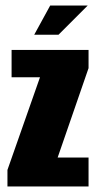

<svg xmlns="http://www.w3.org/2000/svg" viewBox="-20 -676 348 696"><path d="M7 0V-60L125 -396H22V-495H301V-429L189 -105H301V0ZM104 -550 162 -656H298L192 -550Z"/></svg>

Font: Alumni Sans Thin Black
Style: Regular
Weight: 900
Version: Version 1.018